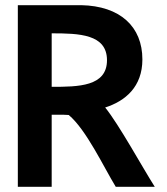

<svg xmlns="http://www.w3.org/2000/svg" viewBox="-20 -723 648 743"><path d="M531 -493C531 -620 445 -700 294 -703H49V0H180V-279H209C221 -279 234 -279 246 -278C314 -221 381 -77 428 0H579C533 -72 440 -242 387 -307C465 -332 531 -387 531 -493ZM180 -387V-594C286 -594 394 -591 394 -490C394 -388 283 -387 180 -387Z"/></svg>

Font: Bluebird
Style: Regular
Weight: 400
Designer: Jasper
Foundry: Cannot Into Space Fonts
Version: Version 0.98